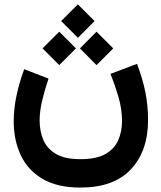

<svg xmlns="http://www.w3.org/2000/svg" viewBox="-20 -639 736 875"><path d="M335 -619.1 411.1 -543 335 -466.8 258.8 -543ZM419.9 -494.6 496.1 -418.5 419.9 -342.3 344.2 -418.5ZM250 -494.6 326.2 -418.5 250 -342.3 173.8 -418.5ZM346.2 86.4Q418.9 86.4 460.2 63Q501.5 39.6 518.8 0Q536.1 -39.6 536.1 -88.4Q536.1 -142.1 519.5 -198.2Q502.9 -254.4 483.4 -302.2L604.5 -348.1Q631.3 -276.9 643.1 -215.6Q654.8 -154.3 654.8 -92.3Q654.8 48.8 576.9 132.3Q499 215.8 346.2 215.8Q240.7 215.8 173.6 176Q106.4 136.2 74.5 67.9Q42.5 -0.5 42.5 -85.4Q42.5 -142.6 55.2 -203.1Q67.9 -263.7 90.3 -323.7L201.2 -280.8Q184.1 -230.5 172.4 -181.6Q160.6 -132.8 160.6 -89.8Q160.6 -41.5 177.5 -1.5Q194.3 38.6 234.9 62.5Q275.4 86.4 346.2 86.4Z"/></svg>

Font: Vazirmatn UI
Style: Bold
Weight: 700
Designer: Saber Rastikerdar
Foundry: Saber Rastikerdar
Version: Version 33.003